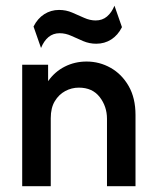

<svg xmlns="http://www.w3.org/2000/svg" viewBox="-20 -639 533 659"><path d="M56.2 0V-416.7H145.1V-360.4Q168.1 -393.1 202.4 -410.4Q236.8 -427.8 277.1 -427.8Q321.5 -427.8 359.7 -406.2Q397.9 -384.7 421.5 -343.8Q445.1 -302.8 445.1 -244.4V0H347.2V-231.2Q347.2 -273.6 322.2 -305.9Q297.2 -338.2 250.7 -338.2Q225.7 -338.2 203.8 -326.4Q181.9 -314.6 168.1 -291.7Q154.2 -268.8 154.2 -233.3V0ZM120.8 -474.3 95.1 -547.9Q109 -575.7 131.9 -590.3Q154.9 -604.9 182.6 -604.9Q206.9 -604.9 227.8 -595.8Q248.6 -586.8 268.8 -577.8Q288.9 -568.8 308.3 -568.8Q331.2 -568.8 347.2 -582.3Q363.2 -595.8 372.9 -619.4L398.6 -545.8Q384.7 -518.1 361.8 -503.5Q338.9 -488.9 310.4 -488.9Q286.8 -488.9 265.6 -497.9Q244.4 -506.9 224.7 -516Q204.9 -525 184.7 -525Q162.5 -525 146.5 -511.8Q130.6 -498.6 120.8 -474.3Z"/></svg>

Font: Afacad Flux Medium
Style: Regular
Weight: 500
Designer: Kristian Moeller
Foundry: Dicotype
Version: Version 1.100